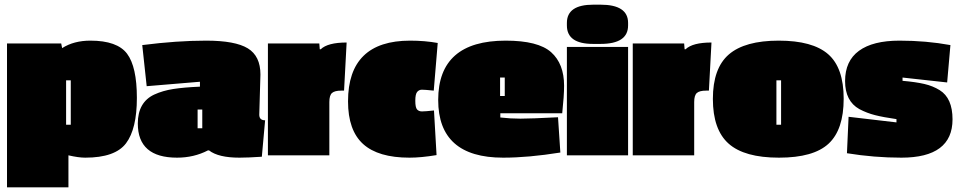

<svg xmlns="http://www.w3.org/2000/svg" viewBox="-20 -665 4100 822"><path d="M345 10Q316 10 273 0V137H10V-479H242L246 -459Q296 -491 367 -491Q482 -491 524 -435Q566 -379 566 -246Q566 -113 519.5 -51.5Q473 10 345 10ZM283 -131V-321H263V-131Z M1095 -346 1090 -174Q1090 -150 1115 -150L1101 6Q1041 10 1005 10Q915 10 875 -21H870Q810 10 738 10Q570 10 570 -136Q570 -227 640 -260Q677 -277 722 -284Q767 -291 836 -294V-315L608 -296L589 -472Q738 -491 862.5 -491Q987 -491 1041 -458Q1095 -425 1095 -346ZM826 -196V-116H846V-196Z M1390 -228V0H1127V-479H1347L1349 -454H1353Q1383 -483 1464 -483L1453 -277H1441Q1413 -277 1401.5 -267Q1390 -257 1390 -228Z M1838 -192 1849 -1Q1783 10 1733 10Q1599 10 1534.5 -48.5Q1470 -107 1470 -231Q1470 -491 1736 -491Q1799 -491 1854 -481L1837 -277Q1799 -281 1786.5 -281Q1774 -281 1766 -271.5Q1758 -262 1758 -233.5Q1758 -205 1765.5 -196.5Q1773 -188 1786.5 -188Q1800 -188 1838 -192Z M2395 -298Q2395 -255 2387 -180H2122V-162Q2165 -157 2208 -157Q2251 -157 2369 -163L2379 -12Q2242 10 2134 10Q1856 10 1856 -237Q1856 -491 2145 -491Q2284 -491 2339.5 -441.5Q2395 -392 2395 -298ZM2141 -254V-333H2121V-254Z M2669 0H2407V-464H2669ZM2407 -556V-567Q2407 -645 2520 -645H2551Q2669 -645 2669 -567V-556Q2669 -477 2551 -477H2519Q2407 -477 2407 -556Z M2952 -228V0H2689V-479H2909L2911 -454H2915Q2945 -483 3026 -483L3015 -277H3003Q2975 -277 2963.5 -267Q2952 -257 2952 -228Z M3032 -241.5Q3032 -373 3100.5 -432Q3169 -491 3314 -491Q3459 -491 3525.5 -433Q3592 -375 3592 -242.5Q3592 -110 3527.5 -50Q3463 10 3315 10Q3167 10 3099.5 -50Q3032 -110 3032 -241.5ZM3324 -131V-321H3304V-131Z M4049 -472 4035 -312 3844 -333V-319Q3901 -314 3937.5 -305.5Q3974 -297 4003 -279Q4058 -245 4058 -154Q4058 10 3839 10Q3723 10 3606 -9L3613 -165L3818 -141V-155Q3762 -163 3726.5 -172Q3691 -181 3659 -198Q3598 -232 3598 -318Q3598 -404 3657.5 -447.5Q3717 -491 3831 -491Q3945 -491 4049 -472Z"/></svg>

Font: Passion One Black
Style: Regular
Weight: 900
Designer: Alejandro Lo Celso
Foundry: Fontstage
Version: Version 1.002